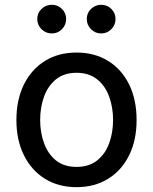

<svg xmlns="http://www.w3.org/2000/svg" viewBox="-20 -773 642 805"><path d="M300.8 11.7Q225.1 11.7 168.5 -23.4Q111.8 -58.6 80.3 -122.1Q48.8 -185.5 48.8 -269.5Q48.8 -355 80.3 -418.7Q111.8 -482.4 168.5 -517.6Q225.1 -552.7 300.8 -552.7Q376.5 -552.7 433.3 -517.6Q490.2 -482.4 521.5 -418.7Q552.7 -355 552.7 -269.5Q552.7 -185.5 521.5 -122.1Q490.2 -58.6 433.3 -23.4Q376.5 11.7 300.8 11.7ZM300.8 -73.2Q353 -73.2 387.2 -100.3Q421.4 -127.4 437.7 -172.4Q454.1 -217.3 454.1 -270Q454.1 -322.8 437.7 -367.9Q421.4 -413.1 387.2 -440.4Q353 -467.8 300.8 -467.8Q248.5 -467.8 214.8 -440.4Q181.2 -413.1 164.8 -368.2Q148.4 -323.2 148.4 -270Q148.4 -217.3 164.8 -172.4Q181.2 -127.4 214.8 -100.3Q248.5 -73.2 300.8 -73.2ZM404.3 -632.8Q379.4 -632.8 361.6 -650.6Q343.8 -668.5 343.8 -693.4Q343.8 -718.3 361.6 -735.6Q379.4 -752.9 404.3 -752.9Q429.2 -752.9 446.8 -735.6Q464.4 -718.3 464.4 -693.4Q464.4 -668.5 446.8 -650.6Q429.2 -632.8 404.3 -632.8ZM197.3 -632.8Q171.9 -632.8 154.1 -650.6Q136.2 -668.5 136.2 -693.4Q136.2 -718.3 154.1 -735.6Q171.9 -752.9 197.3 -752.9Q222.2 -752.9 239.7 -735.6Q257.3 -718.3 257.3 -693.4Q257.3 -668.5 239.7 -650.6Q222.2 -632.8 197.3 -632.8Z"/></svg>

Font: Inter Cardless
Style: Regular
Weight: 400
Designer: Rasmus Andersson
Foundry: rsms
Version: Version 4.001;git-9221beed3